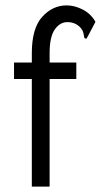

<svg xmlns="http://www.w3.org/2000/svg" viewBox="-20 -692 390 712"><path d="M98 -399H32V-460H98V-495Q98 -587 136.5 -629.5Q175 -672 227 -672Q257 -672 287 -656.5Q317 -641 334 -611L305 -556L300 -548L293 -551Q291 -559 289.5 -568.5Q288 -578 278 -590Q259 -610 230 -610Q202 -610 183 -582.5Q164 -555 164 -495V-460H263V-399H164V0H98Z"/></svg>

Font: Inconsolata ExtraCondensed Medium
Style: Regular
Weight: 500
Width: 2
Monospace: yes
Designer: Raph Levien, Cyreal, Brenton Simpson
Foundry: Raph Levien, Cyreal, Google
Version: Version 3.001; ttfautohint (v1.8.2.53-6de2)